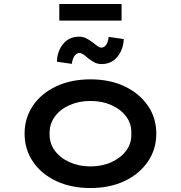

<svg xmlns="http://www.w3.org/2000/svg" viewBox="-20 -938 912 968"><path d="M436 10Q339 10 264 -25Q189 -60 146.5 -122.5Q104 -185 104 -264Q104 -344 146.5 -406Q189 -468 264 -503Q339 -538 436 -538Q533 -538 607.5 -503Q682 -468 725 -406Q768 -344 768 -264Q768 -185 725 -122.5Q682 -60 607.5 -25Q533 10 436 10ZM436 -99Q495 -99 542 -120.5Q589 -142 616.5 -179Q644 -216 642 -264Q644 -313 616.5 -350Q589 -387 542 -408Q495 -429 436 -429Q378 -429 330.5 -408Q283 -387 256 -349.5Q229 -312 230 -264Q229 -216 256 -179Q283 -142 330.5 -120.5Q378 -99 436 -99ZM493 -615Q474 -615 459 -622Q444 -629 426 -643Q408 -659 398 -665Q388 -671 380 -671Q367 -671 356.5 -657.5Q346 -644 342 -616L267 -627Q268 -679 298 -716Q328 -753 379 -753Q398 -753 412.5 -746Q427 -739 445 -726Q463 -712 472.5 -705Q482 -698 491 -698Q505 -698 515 -711.5Q525 -725 528 -752L604 -741Q603 -708 589 -678.5Q575 -649 550.5 -632Q526 -615 493 -615ZM279 -834V-918H593V-834Z"/></svg>

Font: Lexend Peta Medium
Style: Regular
Weight: 500
Designer: Bonnie Shaver-Troup, Thomas Jockin
Foundry: Lexend
Version: Version 1.007